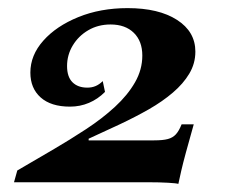

<svg xmlns="http://www.w3.org/2000/svg" viewBox="-20 -449 563 473"><path d="M419.4 4Q414.5 2.4 394 1.2Q373.4 0 346.8 0H14.5L22.6 -29Q65.3 -54 108.9 -79.4Q152.4 -104.8 192.3 -131Q232.3 -157.3 263.3 -185.9Q294.4 -214.5 312.5 -246Q330.6 -277.4 330.6 -312.1Q330.6 -347.6 309.7 -368.1Q288.7 -388.7 252.4 -388.7Q221.8 -388.7 197.6 -374.6Q173.4 -360.5 159.3 -337.1Q145.2 -313.7 145.2 -286.3Q145.2 -259.7 158.5 -246.4Q171.8 -233.1 195.2 -233.1Q206.5 -233.1 215.7 -237.1Q225 -241.1 233.1 -249.2L238.7 -222.6Q221 -204.8 199.2 -195.6Q177.4 -186.3 152.4 -186.3Q105.6 -186.3 80.2 -208.9Q54.8 -231.5 54.8 -270.2Q54.8 -312.9 86.7 -348.8Q118.5 -384.7 173 -406.9Q227.4 -429 294.4 -429Q371 -429 416.1 -400Q461.3 -371 461.3 -321.8Q461.3 -292.7 446.4 -267.7Q431.5 -242.7 406 -221Q380.6 -199.2 346.8 -179.8Q312.9 -160.5 275 -142.7Q237.1 -125 198.4 -107.3V-103.2H359.7Q381.5 -103.2 393.5 -106.5Q405.6 -109.7 413.3 -118.1Q421 -126.6 427.4 -142.7H457.3Q445.2 -100 437.9 -73Q430.6 -46 426.6 -28.6Q422.6 -11.3 419.4 4Z"/></svg>

Font: Playfair 5pt SemiExpanded Light ExtraBold
Style: Italic
Weight: 800
Italic angle: -15.6°
Version: Version 2.001;gftools[0.9.30]